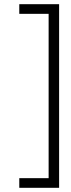

<svg xmlns="http://www.w3.org/2000/svg" viewBox="-20 -760 338 916"><path d="M72 136V90H212V-694H72V-740H262V136Z"/></svg>

Font: Lil Grotesk Light
Style: Regular
Weight: 300
Designer: Bastien Sozeau
Foundry: NBR — Bastien Sozeau
Version: Version 3.003; ttfautohint (v1.8.4.7-5d5b);gftools[0.9.33]